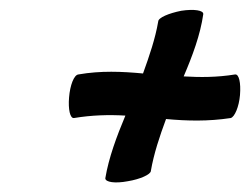

<svg xmlns="http://www.w3.org/2000/svg" viewBox="-20 -463 511 392"><path d="M131 -222C167 -228 202 -229 236 -227C218 -184 202 -141 195 -99C195 -91 215 -88 241 -93C266 -97 288 -107 288 -114C294 -149 306 -185 319 -220C362 -216 405 -215 451 -222C459 -224 468 -245 470 -269C472 -294 468 -312 460 -311C423 -305 389 -305 355 -307C373 -349 389 -392 395 -434C396 -442 376 -445 350 -441C325 -436 303 -427 303 -419C297 -384 285 -349 272 -313C229 -317 186 -319 140 -311C131 -310 123 -289 121 -264C119 -240 123 -221 131 -222Z"/></svg>

Font: Nupuram Condensed Oblique
Style: Regular
Weight: 400
Width: 3
Designer: Santhosh Thottingal (santhosh.thottingal@gmail.com)
Foundry: SMC
Version: Version 1.000